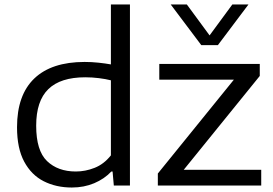

<svg xmlns="http://www.w3.org/2000/svg" viewBox="-20 -828 1218 857"><path d="M300.5 9Q230.5 9 175.2 -19Q120 -47 88 -106.5Q56 -166 56 -260Q56 -404 133.2 -477.8Q210.5 -551.5 357.5 -551.5Q389.5 -551.5 419.8 -548.2Q450 -545 475 -540.5V-808H560V0H488L482.5 -62.5H477Q446 -29.5 400.5 -10.2Q355 9 300.5 9ZM318.5 -62.5Q361 -62.5 402.2 -78.8Q443.5 -95 475 -134.5V-469.5Q451.5 -475.5 421.5 -479.2Q391.5 -483 360.5 -483Q250 -483 195.8 -430.2Q141.5 -377.5 141.5 -267Q141.5 -155.5 190 -109Q238.5 -62.5 318.5 -62.5ZM684.5 0V-53.5L1024 -472.5H691V-542.5H1139.5V-489L800 -70H1146V0ZM878.5 -626.5 742 -808H814L915.5 -670L1017 -808H1089L952.5 -626.5Z"/></svg>

Font: Encode Sans Expanded Expanded
Style: Regular
Weight: 400
Width: 7
Designer: Multiple Designers
Foundry: Impallari Type
Version: Version 3.000; ttfautohint (v1.8.3) -l 8 -r 50 -G 200 -x 14 